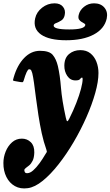

<svg xmlns="http://www.w3.org/2000/svg" viewBox="-85 -838 649 1128"><path d="M467.5 -818.5Q507.5 -818.5 528.8 -792.8Q550 -767 542 -729Q528.5 -668.5 465.5 -635Q402.5 -601.5 303.5 -601.5Q204 -601.5 156 -635.2Q108 -669 121.5 -730Q129.5 -767 162.2 -792.8Q195 -818.5 235.5 -818.5Q269 -818.5 285.2 -798Q301.5 -777.5 295 -749Q290.5 -727.5 275.2 -717.8Q260 -708 246 -703Q232 -698 230.5 -690Q225 -665 322 -665Q410.5 -665 416 -690Q417 -696 410.2 -700Q403.5 -704 394.2 -709.2Q385 -714.5 379.2 -723.5Q373.5 -732.5 377 -749Q383 -777.5 408.5 -798Q434 -818.5 467.5 -818.5ZM358.5 -365.5Q328 -365.5 310.2 -392Q292.5 -418.5 293 -452.5Q293.5 -498 321 -520.8Q348.5 -543.5 387 -543.5Q422.5 -543.5 446 -524.8Q469.5 -506 481.5 -475.2Q493.5 -444.5 493.5 -409Q493.5 -359 474.5 -291.5Q455.5 -224 422.8 -149.8Q390 -75.5 348 -4Q306 67.5 259.2 127Q212.5 186.5 166 224.2Q119.5 262 78 267.5Q35 273.5 2.8 255.5Q-29.5 237.5 -47.5 201.5Q-65.5 165.5 -65 119.5Q-65 85.5 -51.8 52.5Q-38.5 19.5 -14.2 -2Q10 -23.5 43.5 -23.5Q74.5 -23.5 96 -2.5Q117.5 18.5 116.5 58.5Q115.5 88.5 106.8 106.2Q98 124 86.5 133.5Q75 143 66.5 149Q58 155 58 162Q58 167 61 173.2Q64 179.5 74.5 179.5Q91.5 179.5 110.2 162.8Q129 146 147.2 121Q165.5 96 180.5 70Q187.5 58.5 189.5 55.8Q191.5 53 187 39.5Q171.5 -3.5 160.2 -55.2Q149 -107 140.8 -160.5Q132.5 -214 126.2 -263.2Q120 -312.5 114.8 -350.5Q109.5 -388.5 104.5 -408.5Q102 -416.5 98.8 -423.8Q95.5 -431 85.5 -431Q73.5 -431 53.5 -363Q51 -355 46.2 -355Q41.5 -355 34 -356L0 -362Q-10 -363.5 -8.5 -368.5Q-7 -373.5 -4.5 -383.5Q16 -455 56.8 -497.2Q97.5 -539.5 150 -539.5Q204.5 -539.5 224.8 -515.5Q245 -491.5 255 -450Q267.5 -396 273.2 -323Q279 -250 301.5 -147.5Q306 -126 310.2 -125.8Q314.5 -125.5 322.5 -142Q345.5 -187.5 363.2 -233Q381 -278.5 390.8 -315.8Q400.5 -353 400.5 -373.5Q400.5 -382 397 -382Q391 -382 385.5 -373.8Q380 -365.5 358.5 -365.5Z"/></svg>

Font: Besley* Condensed Heavy
Style: Italic
Weight: 800
Width: 3
Italic angle: -13°
Designer: Owen Earl
Foundry: indestructible type*
Version: Version 3.000; ttfautohint (v1.8.3)